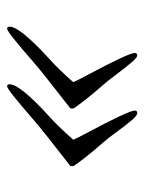

<svg xmlns="http://www.w3.org/2000/svg" viewBox="47 -490 406 540"><g transform="rotate(-90 250.0 -220.0)"><path d="M215 -216V-225Q318 -305 342 -326Q430 -403 439 -403Q445 -403 445 -396Q445 -367 354 -284Q323 -256 289 -217Q295 -203 309 -177Q371 -61 371 -44Q371 -37 364 -37Q358 -37 344 -53.5Q330 -70 310.5 -96Q291 -122 282 -132Q238 -182 215 -216ZM53 -216V-225Q156 -305 180 -326Q268 -403 277 -403Q283 -403 283 -396Q283 -367 192 -284Q167 -262 127 -217Q133 -203 147 -177Q209 -61 209 -44Q209 -37 202 -37Q195 -37 181 -53.5Q167 -70 148.5 -95.5Q130 -121 120 -132Q76 -182 53 -216Z"/></g></svg>

Font: STIX MathJax Latin
Style: Italic
Weight: 400
Italic angle: -16.33°
Designer: MicroPress Inc., with final additions and corrections provided by Coen Hoffman, Elsevier (retired)
Version: Version 1.1.1